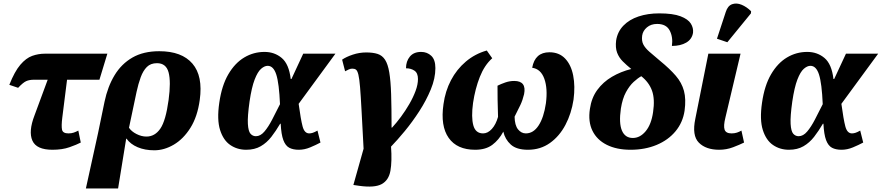

<svg xmlns="http://www.w3.org/2000/svg" viewBox="-20 -841 5010 1091"><path d="M278 10Q187 10 164 -42Q141 -94 176 -185L251 -388H173Q147 -388 129 -380Q111 -372 83 -342L33 -359Q63 -435 95.5 -473Q128 -511 163 -523.5Q198 -536 236 -536H590L545 -388H361L334 -173Q328 -125 332.5 -104Q337 -83 369 -83Q386 -83 399 -87.5Q412 -92 425 -99L439 -31Q416 -19 375 -4.5Q334 10 278 10Z M574 -263Q592 -349 631 -413.5Q670 -478 732.5 -514Q795 -550 885 -550Q1013 -550 1073.5 -479.5Q1134 -409 1115 -273Q1102 -178 1062 -114.5Q1022 -51 967.5 -19Q913 13 857 13Q803 13 762 -4.5Q721 -22 699 -53H697L651 230H468L537 -84ZM812 -65Q860 -65 891 -110Q922 -155 938 -273Q952 -377 938 -429.5Q924 -482 872 -482Q836 -482 814.5 -460.5Q793 -439 779.5 -402Q766 -365 756 -319L713 -115Q727 -94 755.5 -79.5Q784 -65 812 -65Z M1379 10Q1328 10 1288.5 -17Q1249 -44 1230.5 -102.5Q1212 -161 1226 -257Q1240 -355 1277.5 -419Q1315 -483 1368 -514.5Q1421 -546 1483 -546Q1540 -546 1581 -511.5Q1622 -477 1632 -392H1636L1703 -536H1886L1677 -251Q1689 -162 1699.5 -122.5Q1710 -83 1737 -83Q1747 -83 1757.5 -86.5Q1768 -90 1784 -99L1801 -31Q1775 -17 1742.5 -3.5Q1710 10 1678 10Q1645 10 1623.5 -1.5Q1602 -13 1590 -45Q1578 -77 1575 -138H1572Q1548 -97 1522 -63.5Q1496 -30 1461.5 -10Q1427 10 1379 10ZM1434 -67Q1460 -67 1482.5 -93.5Q1505 -120 1526.5 -161.5Q1548 -203 1571 -249Q1566 -367 1550 -417Q1534 -467 1501 -467Q1483 -467 1463.5 -450Q1444 -433 1427 -389Q1410 -345 1398 -264Q1386 -179 1388.5 -137Q1391 -95 1403.5 -81Q1416 -67 1434 -67Z M2022 215 1988 210 2046 4Q2039 -127 2034.5 -212Q2030 -297 2026 -345.5Q2022 -394 2016.5 -416.5Q2011 -439 2003 -445Q1995 -451 1982 -451Q1972 -451 1962 -446.5Q1952 -442 1941 -436L1924 -502Q1947 -518 1984.5 -530.5Q2022 -543 2061 -543Q2100 -543 2126 -534.5Q2152 -526 2168 -501.5Q2184 -477 2192 -429.5Q2200 -382 2202.5 -305.5Q2205 -229 2205 -116H2208Q2233 -143 2258.5 -177.5Q2284 -212 2306 -250Q2328 -288 2341.5 -324.5Q2355 -361 2355 -392Q2355 -426 2335 -439.5Q2315 -453 2287 -453Q2287 -493 2309 -519.5Q2331 -546 2373 -546Q2407 -546 2430.5 -524Q2454 -502 2454 -454Q2454 -396 2428 -333Q2402 -270 2362.5 -209Q2323 -148 2280 -96Q2237 -44 2202 -8Q2208 76 2198.5 129.5Q2189 183 2149 205Q2109 227 2022 215Z M2500 -249Q2510 -323 2542.5 -385Q2575 -447 2627 -491Q2679 -535 2746 -554L2777 -510Q2733 -471 2706.5 -404Q2680 -337 2668 -256Q2657 -175 2669.5 -129Q2682 -83 2725 -83Q2752 -83 2775 -108.5Q2798 -134 2810 -177Q2808 -228 2807.5 -275Q2807 -322 2807 -354Q2827 -364 2851.5 -372.5Q2876 -381 2902 -381Q2973 -381 2958 -306Q2950 -272 2937 -244.5Q2924 -217 2904 -178Q2905 -129 2923.5 -106Q2942 -83 2968 -83Q3011 -83 3040.5 -128Q3070 -173 3082 -254Q3093 -338 3073 -393.5Q3053 -449 3004 -456Q3020 -544 3102 -544Q3157 -544 3191 -508.5Q3225 -473 3237 -412Q3249 -351 3239 -275Q3227 -196 3193 -131.5Q3159 -67 3105 -28.5Q3051 10 2980 10Q2915 10 2882.5 -19.5Q2850 -49 2840 -93Q2815 -46 2777.5 -18Q2740 10 2680 10Q2577 10 2529.5 -57.5Q2482 -125 2500 -249Z M3563 10Q3484 10 3428 -18Q3372 -46 3346.5 -98Q3321 -150 3332 -222Q3341 -285 3374 -330Q3407 -375 3457 -404.5Q3507 -434 3567 -449Q3540 -471 3518.5 -492.5Q3497 -514 3486.5 -542Q3476 -570 3481 -611Q3489 -661 3522.5 -695.5Q3556 -730 3608.5 -747.5Q3661 -765 3726 -765Q3804 -765 3847 -748.5Q3890 -732 3905.5 -707Q3921 -682 3918 -655Q3912 -618 3879.5 -599Q3847 -580 3798 -580Q3805 -630 3785.5 -667.5Q3766 -705 3714 -705Q3679 -705 3656 -685.5Q3633 -666 3629 -639Q3625 -609 3635.5 -588.5Q3646 -568 3670 -547Q3694 -526 3731 -495Q3786 -450 3820 -410.5Q3854 -371 3866.5 -324.5Q3879 -278 3870 -212Q3860 -145 3818.5 -95Q3777 -45 3711 -17.5Q3645 10 3563 10ZM3576 -57Q3617 -57 3649 -95.5Q3681 -134 3691 -204Q3702 -278 3685 -325.5Q3668 -373 3624 -408Q3604 -397 3580.5 -375.5Q3557 -354 3537 -317.5Q3517 -281 3508 -224Q3496 -141 3514 -99Q3532 -57 3576 -57Z M4067 10Q3991 10 3951 -30.5Q3911 -71 3931 -166L4005 -536H4188L4102 -173Q4090 -125 4097.5 -104Q4105 -83 4137 -83Q4154 -83 4167.5 -87.5Q4181 -92 4193 -99L4208 -31Q4184 -19 4146 -4.5Q4108 10 4067 10ZM4113 -601 4054 -621 4104 -773Q4115 -808 4140 -817Q4165 -826 4194 -814Q4223 -802 4248 -777L4247 -765Z M4463 10Q4412 10 4372.5 -17Q4333 -44 4314.5 -102.5Q4296 -161 4310 -257Q4324 -355 4361.5 -419Q4399 -483 4452 -514.5Q4505 -546 4567 -546Q4624 -546 4665 -511.5Q4706 -477 4716 -392H4720L4787 -536H4970L4761 -251Q4773 -162 4783.5 -122.5Q4794 -83 4821 -83Q4831 -83 4841.5 -86.5Q4852 -90 4868 -99L4885 -31Q4859 -17 4826.5 -3.5Q4794 10 4762 10Q4729 10 4707.5 -1.5Q4686 -13 4674 -45Q4662 -77 4659 -138H4656Q4632 -97 4606 -63.5Q4580 -30 4545.5 -10Q4511 10 4463 10ZM4518 -67Q4544 -67 4566.5 -93.5Q4589 -120 4610.5 -161.5Q4632 -203 4655 -249Q4650 -367 4634 -417Q4618 -467 4585 -467Q4567 -467 4547.5 -450Q4528 -433 4511 -389Q4494 -345 4482 -264Q4470 -179 4472.5 -137Q4475 -95 4487.5 -81Q4500 -67 4518 -67Z"/></svg>

Font: Noto Serif ExtraBold
Style: Italic
Weight: 800
Italic angle: -12°
Designer: Monotype Design Team
Foundry: Monotype Imaging Inc.
Version: Version 2.013